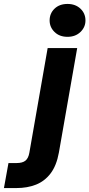

<svg xmlns="http://www.w3.org/2000/svg" viewBox="-136 -740 454 975"><path d="M-116 215 -93 88H-52Q-22 88 -7 76Q8 64 13 36L106 -496H256L163 35Q151 101 121 140.5Q91 180 47 197.5Q3 215 -53 215ZM207 -553Q166 -553 141 -577.5Q116 -602 116 -636Q116 -672 141 -696Q166 -720 207 -720Q247 -720 272.5 -696Q298 -672 298 -636Q298 -602 272.5 -577.5Q247 -553 207 -553Z"/></svg>

Font: DM Sans 28pt Black
Style: Italic
Weight: 900
Italic angle: -10°
Version: Version 4.004;gftools[0.9.30]